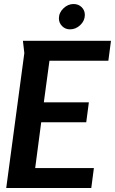

<svg xmlns="http://www.w3.org/2000/svg" viewBox="-20 -935 572 955"><path d="M94 -732H532L519 -633H226L198 -426H422L409 -327H185L155 -99H447L434 0H11L101 -671ZM402 -860.8Q402 -832 379.5 -810.5Q357 -789 328.2 -789Q305 -789 289 -805Q273 -821.1 273 -843.2Q273 -872 295.5 -893.5Q318 -915 345.7 -915Q370 -915 386 -899.5Q402 -884 402 -860.8Z"/></svg>

Font: Rosario
Style: Italic
Weight: 400
Italic angle: -8.05°
Designer: Hector Gatti
Foundry: Omnibus Type
Version: Version 1.201